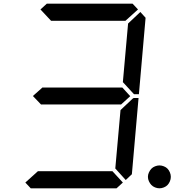

<svg xmlns="http://www.w3.org/2000/svg" viewBox="-20 -1020 984 1040"><path d="M900.4 -85.9Q905.3 -74.2 905.3 -62Q905.3 -49.8 900.4 -38.1Q895.5 -26.4 887.7 -18.1Q879.9 -9.8 867.7 -4.9Q855.5 0 843.8 0Q832 0 819.8 -4.9Q807.6 -9.8 799.8 -18.1Q792 -26.4 786.6 -38.1Q781.2 -49.8 781.2 -62Q781.2 -74.2 786.6 -85.9Q792 -97.7 799.8 -106Q807.6 -114.3 819.8 -119.1Q832 -124 843.8 -124Q855.5 -124 867.7 -119.1Q879.9 -114.3 887.7 -106Q895.5 -97.7 900.4 -85.9ZM199.2 -968.8 233.4 -1000H698.2L727.5 -968.8L659.2 -907.2H256.8ZM685.5 -499 634.8 -453.1V-454.1H203.1V-453.1L158.2 -500L210.9 -546.9V-545.9H642.6ZM698.2 -485.4 704.1 -489.3H730.5L694.3 -76.2L661.1 -44.9L604.5 -107.4L632.8 -423.8ZM740.2 -955.1 768.6 -923.8 732.4 -509.8H706.1L702.1 -513.7L645.5 -575.2L673.8 -892.6ZM645.5 -31.2 611.3 0H146.5L117.2 -31.2L185.5 -92.8H588.9Z"/></svg>

Font: my7seg
Style: Book
Weight: 400
Italic angle: -5°
Designer: Keshikan(Twitter:@keshinomi_88pro)
Version: Version 0.46